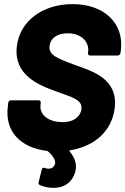

<svg xmlns="http://www.w3.org/2000/svg" viewBox="-20 -728 610 934"><path d="M538 -202C556 -346 426 -382 353 -409C253 -445 216 -461 221 -505C226 -543 259 -566 309 -566C381 -566 414 -520 409 -477L408 -470C407 -463 411 -458 418 -458H553C560 -458 565 -463 566 -470L568 -484C584 -618 484 -708 333 -708C191 -708 77 -629 62 -503C45 -364 166 -314 257 -282C334 -254 382 -242 376 -197C373 -169 348 -134 285 -134C209 -134 172 -175 177 -216L178 -228C179 -235 175 -240 168 -240H33C27 -240 21 -235 20 -228L18 -209C3 -91 77 -10 208 6C210 6 212 7 213 8C241 32 254 56 246 74C238 92 218 97 198 89C191 86 185 89 183 97L168 158C166 165 168 170 174 172C214 191 310 203 342 120C357 84 350 45 319 9C316 6 318 4 322 3C441 -17 524 -90 538 -202Z"/></svg>

Font: Barlow ExtraBold
Style: Italic
Weight: 800
Italic angle: -7°
Designer: Jeremy Tribby
Foundry: Tribby Type
Version: Version 1.422;hotconv 1.0.109;makeotfexe 2.5.65596